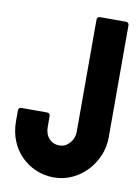

<svg xmlns="http://www.w3.org/2000/svg" viewBox="-81 -751 597 816"><g transform="rotate(10 217.5 -342.5)"><path d="M208 10Q166 10 129.5 -6Q93 -22 66 -49.5Q39 -77 24 -115Q9 -153 9 -198V-243Q9 -257 23 -257H132Q146 -257 146 -243V-198Q146 -166 163.5 -147Q181 -128 208 -128Q234 -128 252.5 -149Q271 -170 271 -198V-681Q271 -695 285 -695H395Q409 -695 409 -681V-198Q409 -156 393 -118.5Q377 -81 350 -52.5Q323 -24 286.5 -7Q250 10 208 10Z"/></g></svg>

Font: AL Dynamic
Style: Bold
Weight: 700
Version: Version 1.000; ttfautohint (v1.8.2) -l 8 -r 50 -G 200 -x 14 